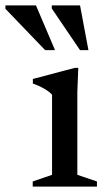

<svg xmlns="http://www.w3.org/2000/svg" viewBox="-96 -690 392 710"><path d="M193.5 -439 190 -351V-43.5L262.5 -19V0H25V-19L96.5 -43.5V-339.5Q87.5 -350.5 67.5 -362Q47.5 -373.5 25.5 -381V-398L180.5 -439ZM107.5 -504.5H71L-76 -657.5V-670H37ZM231 -504.5H200L95.5 -658.5V-670H200Z"/></svg>

Font: Newsreader Text Medium
Style: Regular
Weight: 500
Designer: Hugues Gentile
Foundry: Production Type
Version: Version 1.002